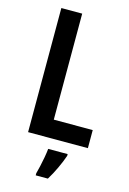

<svg xmlns="http://www.w3.org/2000/svg" viewBox="-138 -831 718 1067"><g transform="rotate(15 221.0 -297.5)"><path d="M77 -51V-765H197V-155H421V-51ZM321 20Q309 55 290 95.5Q271 136 250 170H180V158Q185 140 191 113.5Q197 87 202 59Q207 31 209 10H321Z"/></g></svg>

Font: Noto Sans Tamil UI Condensed SemiBold
Style: Regular
Weight: 600
Width: 3
Designer: Jelle Bosma - Monotype Design Team
Foundry: Monotype Imaging Inc.
Version: Version 2.004; ttfautohint (v1.8.4.7-5d5b)